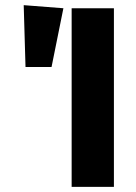

<svg xmlns="http://www.w3.org/2000/svg" viewBox="-20 -725 526 745"><path d="M422 0H258V-693H422ZM226 -693 180 -465H79L72 -705Z"/></svg>

Font: FiraGOUPP
Style: Bold
Weight: 700
Designer: bBox Type
Foundry: bBox Type GmbH
Version: Version 1.001